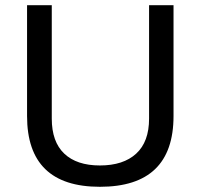

<svg xmlns="http://www.w3.org/2000/svg" viewBox="-20 -706 771 738"><path d="M364 12Q84 12 84 -260V-686H179V-250Q179 -161 227 -115.5Q275 -70 364 -70Q454 -70 503.5 -115.5Q553 -161 553 -250V-686H647V-260Q647 12 364 12Z"/></svg>

Font: Archivo
Style: Regular
Weight: 400
Designer: Hector Gatti
Foundry: Omnibus-Type
Version: Version 2.001